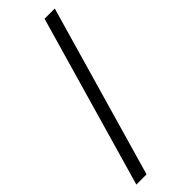

<svg xmlns="http://www.w3.org/2000/svg" viewBox="-285 -734 917 917"><g transform="rotate(-45 173.5 -275.0)"><path d="M11 160 261 -710H330L80 160Z"/></g></svg>

Font: Source Sans 3 Medium
Style: Regular
Weight: 500
Designer: Paul D. Hunt
Foundry: Adobe
Version: Version 3.052;hotconv 1.1.0;makeotfexe 2.6.0